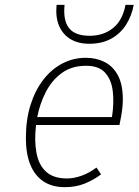

<svg xmlns="http://www.w3.org/2000/svg" viewBox="-20 -762 573 794"><path d="M248 12Q195.5 12 159.8 -11.8Q124 -35.5 105.5 -80.8Q87 -126 87 -191Q87 -267 106.2 -328Q125.5 -389 159.5 -432.8Q193.5 -476.5 238.5 -499.8Q283.5 -523 335 -523Q378 -523 412.8 -505.5Q447.5 -488 467.8 -450Q488 -412 488 -350Q488 -330 484.8 -305.2Q481.5 -280.5 474 -245H129Q121.5 -179.5 130.8 -129.8Q140 -80 170.5 -52Q201 -24 257 -24Q285.5 -24 317 -35.2Q348.5 -46.5 379 -69L398 -41Q367.5 -18 330.8 -3Q294 12 248 12ZM134 -278H443Q452 -335.5 446.5 -383.8Q441 -432 415 -461Q389 -490 336 -490Q276.5 -490 235.2 -459.8Q194 -429.5 169.2 -381Q144.5 -332.5 134 -278ZM349 -581Q303.5 -581 271.5 -600.2Q239.5 -619.5 224.2 -655.5Q209 -691.5 214 -742H247Q240.5 -677.5 265.5 -645.8Q290.5 -614 351 -614Q407.5 -614 447.2 -645.8Q487 -677.5 499 -742H533Q525 -697.5 502.2 -661Q479.5 -624.5 441.2 -602.8Q403 -581 349 -581Z"/></svg>

Font: Overpass Thin
Style: Italic
Weight: 250
Italic angle: -10°
Designer: Delve Withrington, Dave Bailey, Thomas Jockin
Foundry: Delve Fonts LLC
Version: Version 4.000